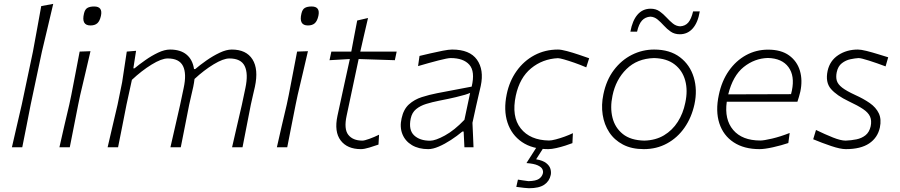

<svg xmlns="http://www.w3.org/2000/svg" viewBox="-20 -761 4648 992"><path d="M41.5 0Q54.5 -56 66.2 -107.5Q78 -159 92.5 -221L150 -493.5Q161.5 -557 172.5 -616.2Q183.5 -675.5 193 -729.5L255 -741Q240.5 -680 226.2 -619Q212 -558 196.5 -494L138.5 -220.5Q126.5 -159.5 116.5 -108Q106.5 -56.5 95 0Z M287 0Q299.5 -56 311.5 -107.8Q323.5 -159.5 338 -220.5L348.5 -270.5Q360.5 -333.5 370.8 -386Q381 -438.5 391.5 -494.5L447.5 -496.5Q434.5 -440.5 422 -387Q409.5 -333.5 394.5 -270.5L384 -220.5Q372 -159.5 361.8 -107.8Q351.5 -56 340.5 0ZM447.5 -629.5Q399 -629.5 414 -691.5Q419 -713 431.8 -720.2Q444.5 -727.5 466.5 -727.5Q512 -727.5 501.5 -679Q495.5 -652 482.8 -640.8Q470 -629.5 447.5 -629.5Z M536 0Q549 -56 561 -107.5Q573 -159 587.5 -220.5L611 -336Q616.5 -373.5 622.8 -414Q629 -454.5 635 -494.5L683 -498.5L669 -408H675Q698.5 -427.5 730.8 -450.2Q763 -473 796.8 -489Q830.5 -505 858.5 -505Q912.5 -505 944 -478.8Q975.5 -452.5 982.5 -404H988.5Q1013 -425 1046.5 -448.5Q1080 -472 1114.8 -488.5Q1149.5 -505 1177.5 -505Q1252.5 -505 1284.5 -454.2Q1316.5 -403.5 1297 -312.5Q1292.5 -291.5 1287.2 -270.2Q1282 -249 1276 -220.5Q1264 -159.5 1254 -107.8Q1244 -56 1233 0H1179Q1192 -56.5 1203.8 -108Q1215.5 -159.5 1229.5 -219L1248 -306.5Q1263.5 -380.5 1244.2 -419.8Q1225 -459 1165 -459Q1134 -459 1084 -428.8Q1034 -398.5 985 -353Q983 -334.5 978.5 -312.5Q974 -291.5 968.8 -270.2Q963.5 -249 957.5 -220.5Q945.5 -159.5 935.2 -107.2Q925 -55 914 0H860.5Q873.5 -56.5 885.2 -108Q897 -159.5 910.5 -219L929 -306.5Q945 -380.5 925.5 -419.8Q906 -459 846.5 -459Q814.5 -459 763 -427.2Q711.5 -395.5 661.5 -348.5L633.5 -220Q622 -160 611.5 -108Q601 -56 590 0Z M1410.5 0Q1423 -56 1435 -107.8Q1447 -159.5 1461.5 -220.5L1472 -270.5Q1484 -333.5 1494.2 -386Q1504.5 -438.5 1515 -494.5L1571 -496.5Q1558 -440.5 1545.5 -387Q1533 -333.5 1518 -270.5L1507.5 -220.5Q1495.5 -159.5 1485.2 -107.8Q1475 -56 1464 0ZM1571 -629.5Q1522.5 -629.5 1537.5 -691.5Q1542.5 -713 1555.2 -720.2Q1568 -727.5 1590 -727.5Q1635.5 -727.5 1625 -679Q1619 -652 1606.2 -640.8Q1593.5 -629.5 1571 -629.5Z M1845 9.5Q1774 9.5 1740 -35.5Q1706 -80.5 1723.5 -162.5Q1742.5 -251.5 1759 -326.2Q1775.5 -401 1787.5 -456L1682.5 -450L1692 -494.5H1795Q1803 -537 1810.2 -575.2Q1817.5 -613.5 1825.5 -655L1881.5 -668Q1870 -618.5 1861 -580Q1852 -541.5 1841.5 -494.5H2029.5L2020 -450Q1973.5 -451.5 1926 -453Q1878.5 -454.5 1833 -456L1771 -163.5Q1756 -94.5 1779.5 -64.5Q1803 -34.5 1852.5 -34.5Q1863 -34.5 1888 -43.5Q1913 -52.5 1938.5 -65L1935.5 -14Q1914.5 -6.5 1888 1.5Q1861.5 9.5 1845 9.5Z M2192.5 9.5Q2143 9.5 2108.2 -11.2Q2073.5 -32 2059 -68.2Q2044.5 -104.5 2055 -150Q2065 -196.5 2093 -221.8Q2121 -247 2159.2 -259.2Q2197.5 -271.5 2238.5 -279.5L2417 -313.5Q2435.5 -392 2405 -426.5Q2374.5 -461 2308.5 -461Q2293 -461 2245.5 -448.8Q2198 -436.5 2140 -419.5L2147.5 -472Q2170.5 -477.5 2203.5 -485.2Q2236.5 -493 2267.8 -499Q2299 -505 2316 -505Q2407 -505 2444.2 -452.8Q2481.5 -400.5 2464 -317.5Q2459.5 -296 2453 -270Q2446.5 -244 2439.5 -211L2421 -126.5Q2422.5 -94.5 2423.8 -65Q2425 -35.5 2426.5 0H2379.5L2375.5 -81.5H2369Q2341.5 -58.5 2309.8 -37.8Q2278 -17 2247.2 -3.8Q2216.5 9.5 2192.5 9.5ZM2202 -34Q2229.5 -34 2278.8 -61Q2328 -88 2379.5 -142L2409 -281Q2399 -276.5 2382.8 -271.5Q2366.5 -266.5 2335.2 -259Q2304 -251.5 2248 -240.5Q2212.5 -233.5 2181.8 -224Q2151 -214.5 2129.8 -197Q2108.5 -179.5 2102 -148.5Q2090 -90 2119.2 -62Q2148.5 -34 2202 -34Z M2812.5 9.5Q2730.5 9.5 2676.8 -27.2Q2623 -64 2602 -128Q2581 -192 2598 -274Q2612 -342 2649.2 -394.2Q2686.5 -446.5 2741.5 -475.8Q2796.5 -505 2863 -505Q2879.5 -505 2909.5 -497Q2939.5 -489 2971.2 -478.2Q3003 -467.5 3024 -460L3009 -413Q2977.5 -426.5 2947.2 -437Q2917 -447.5 2894 -454Q2871 -460.5 2862.5 -460.5Q2783 -456.5 2724 -408Q2665 -359.5 2645 -267Q2622 -159 2670.2 -97.8Q2718.5 -36.5 2816.5 -35Q2829.5 -35 2851.5 -40.8Q2873.5 -46.5 2897.5 -55.2Q2921.5 -64 2940 -73L2937.5 -21.5Q2924 -16 2901.2 -8.8Q2878.5 -1.5 2854.2 4Q2830 9.5 2812.5 9.5ZM2713 211.5Q2707 211.5 2687.5 209.5Q2668 207.5 2647.5 204.5L2656 167Q2664.5 168.5 2682 171Q2699.5 173.5 2710.5 175Q2749 174 2764.8 163Q2780.5 152 2785 134.5Q2787.5 124 2782.2 113Q2777 102 2758 93.2Q2739 84.5 2700 81.5L2761 -14H2793L2789.5 0L2750 62Q2785 68 2802.2 81.8Q2819.5 95.5 2824 112Q2828.5 128.5 2825.5 143Q2818.5 175.5 2791.8 193.5Q2765 211.5 2713 211.5Z M3306.5 9.5Q3243.5 9.5 3198.8 -14Q3154 -37.5 3127.8 -77.5Q3101.5 -117.5 3093.8 -168.2Q3086 -219 3097.5 -273.5Q3112.5 -347 3151.5 -398.8Q3190.5 -450.5 3244.8 -477.8Q3299 -505 3359.5 -505Q3441 -505 3493 -465.5Q3545 -426 3564.5 -361.2Q3584 -296.5 3568 -222Q3553 -153.5 3516.5 -101.2Q3480 -49 3426.2 -19.8Q3372.5 9.5 3306.5 9.5ZM3309 -34.5Q3367.5 -36 3410.8 -62Q3454 -88 3481.8 -131.5Q3509.5 -175 3520.5 -229.5Q3534.5 -293.5 3520.2 -345.2Q3506 -397 3465.5 -428.2Q3425 -459.5 3359 -461Q3272 -458.5 3216.8 -404.2Q3161.5 -350 3144.5 -266.5Q3131.5 -205 3144.5 -153Q3157.5 -101 3198 -68.5Q3238.5 -36 3309 -34.5ZM3492.5 -584Q3465 -584 3445.5 -597.5Q3426 -611 3410 -628.8Q3394 -646.5 3377.5 -660.2Q3361 -674 3340 -675Q3313.5 -673 3297 -655Q3280.5 -637 3271.5 -597.5H3237Q3247.5 -655 3274 -685.5Q3300.5 -716 3341.5 -716Q3368.5 -716 3387.8 -702.5Q3407 -689 3423.2 -671.2Q3439.5 -653.5 3456.2 -639.8Q3473 -626 3494 -625Q3520.5 -626.5 3536 -644.5Q3551.5 -662.5 3561 -702H3595.5Q3586 -644.5 3559.2 -614.2Q3532.5 -584 3492.5 -584Z M3904 9.5Q3824 9.5 3770.5 -25.8Q3717 -61 3696.5 -124.2Q3676 -187.5 3694 -271Q3709 -342.5 3745.5 -394.8Q3782 -447 3834.2 -475.8Q3886.5 -504.5 3948.5 -504.5Q4015.5 -504.5 4056.8 -474.8Q4098 -445 4112.8 -395.8Q4127.5 -346.5 4115 -287.5Q4112.5 -275.5 4108 -261Q4103.5 -246.5 4100 -235.5H3735Q3722 -144 3768.2 -89.5Q3814.5 -35 3908.5 -35Q3926.5 -35 3969.2 -45Q4012 -55 4060 -74L4053 -22Q4017.5 -10 3974 -0.2Q3930.5 9.5 3904 9.5ZM3947.5 -461.5Q3878.5 -459.5 3822.5 -414.8Q3766.5 -370 3742.5 -273.5L4067 -274.5Q4069.5 -284.5 4071.5 -293.5Q4087 -369 4053.8 -414.2Q4020.5 -459.5 3947.5 -461.5Z M4350 9.5Q4322 9.5 4274.5 -6.5Q4227 -22.5 4181.5 -41.5L4196 -89.5Q4243.5 -66.5 4283.8 -50.5Q4324 -34.5 4349 -34.5Q4377.5 -35.5 4404.8 -41Q4432 -46.5 4451.8 -62.2Q4471.5 -78 4478.5 -108.5Q4484.5 -138 4475.2 -158.8Q4466 -179.5 4439.2 -197.5Q4412.5 -215.5 4365.5 -237.5Q4302.5 -267.5 4273 -301.8Q4243.5 -336 4256 -395Q4267.5 -447.5 4311 -476.2Q4354.5 -505 4412.5 -505Q4428.5 -505 4457.5 -497.8Q4486.5 -490.5 4517 -481Q4547.5 -471.5 4569 -465L4555.5 -418Q4510.5 -435 4469.5 -448Q4428.5 -461 4416 -461Q4398 -460 4374 -455Q4350 -450 4329.8 -434.5Q4309.5 -419 4303 -387.5Q4298 -363 4303.5 -344.2Q4309 -325.5 4331.2 -308.2Q4353.5 -291 4398 -270.5Q4441.5 -251 4473.8 -228.5Q4506 -206 4520.5 -175.5Q4535 -145 4526 -102Q4514.5 -49.5 4470.8 -20Q4427 9.5 4350 9.5Z"/></svg>

Font: Commissioner Loud ExtraLight
Style: Italic
Weight: 200
Italic angle: -12°
Designer: Kostas Bartsokas
Foundry: Kostas Bartsokas
Version: Version 1.000; ttfautohint (v1.8.3)